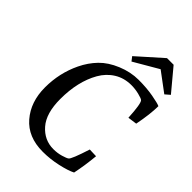

<svg xmlns="http://www.w3.org/2000/svg" viewBox="-263 -1028 1150 1150"><g transform="rotate(45 312.0 -452.5)"><path d="M624 -775 594 -749 472 -840 316 -749 296 -775 452 -914H508ZM512 -200 567 -198Q559 -113 543 -36Q510 -19 447.5 -5Q385 9 322 9Q197 9 128 -71Q59 -151 59 -273Q59 -395 110 -501Q138 -559 180 -602.5Q222 -646 289.5 -674Q357 -702 424.5 -702Q492 -702 547.5 -692Q603 -682 619 -674Q619 -608 599 -506L541 -498Q535 -612 520 -626Q513 -633 480.5 -641Q448 -649 416 -649Q355 -649 307.5 -619.5Q260 -590 231 -539Q173 -437 173 -289Q173 -168 226 -107.5Q279 -47 356 -47Q390 -47 420.5 -56Q451 -65 460 -72Q474 -81 512 -200Z"/></g></svg>

Font: Poly
Style: Italic
Weight: 400
Italic angle: -10°
Designer: Nicolas Silva
Foundry: Jose Nicolas Silva Schwarzenberg
Version: Version 1.003